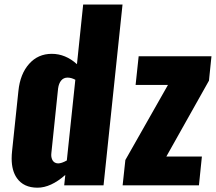

<svg xmlns="http://www.w3.org/2000/svg" viewBox="-20 -830 967 860"><path d="M529.3 0H871.1L884.3 -128.9H725.1L916 -468.8L927.2 -578.1H601.1L587.4 -449.7H732.4L541.5 -113.3ZM147.9 10.7C187.7 10.7 229.2 -8.3 272.5 -46.4L267.6 0H443.8L528.8 -809.6H352.5L324.7 -542.5C290.5 -573.4 252.9 -588.9 211.9 -588.9C170.9 -588.9 137 -573.9 110.4 -543.9C83.7 -514 67.7 -473.6 62.5 -422.9L34.2 -154.3C32.9 -142.3 32.2 -130.9 32.2 -120.1C32.2 -83.7 40 -54.4 55.7 -32.2C75.8 -3.6 106.6 10.7 147.9 10.7ZM240.2 -98.1C229.2 -98.5 221 -102.9 215.8 -111.3C211.6 -118.5 209.5 -126.8 209.5 -136.2C209.5 -138.5 209.6 -141 210 -143.6L240.2 -433.6C242.2 -448.6 246.7 -460.4 253.9 -469.2C261.1 -478 270.7 -482.4 282.7 -482.4C293.8 -482.4 305.3 -479.2 317.4 -472.7L279.3 -111.3C263.7 -102.5 250.7 -98.1 240.2 -98.1Z"/></svg>

Font: Oswald
Style: Heavy
Weight: 800
Designer: Vernon Adams
Foundry: Vernon Adams
Version: 3.0; ttfautohint (v0.95.6-bc232) -l 8 -r 50 -G 200 -x 0 -w "